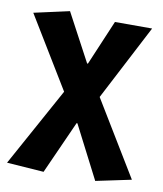

<svg xmlns="http://www.w3.org/2000/svg" viewBox="-88 -654 801 941"><g transform="rotate(10 313.0 -184.0)"><path d="M193 215 9 202 224 -189 8 -544 184 -583 311 -345H315L410 -569H595L400 -194L626 178L450 215L315 -48H311Z"/></g></svg>

Font: Noto Sans SC Black
Style: Regular
Weight: 900
Designer: Ryoko NISHIZUKA  (kana, bopomofo & ideographs); Paul D. Hunt (Latin, Greek & Cyrillic); Sandoll Communications , Soo-you
Foundry: Adobe
Version: Version 2.004-H2;hotconv 1.0.118;makeotfexe 2.5.65603